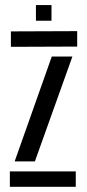

<svg xmlns="http://www.w3.org/2000/svg" viewBox="-20 -720 336 740"><path d="M18 0V-59.5H272V0ZM22 -539.5V-599L277.5 -600V-540.5ZM36.5 -98 179.5 -502H259L114.5 -98ZM118.5 -640V-700.5H178.5V-640Z"/></svg>

Font: Big Shoulders Stencil Display Thin Medium
Style: Regular
Weight: 500
Version: Version 2.001